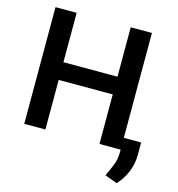

<svg xmlns="http://www.w3.org/2000/svg" viewBox="-131 -841 1074 1156"><g transform="rotate(15 406.0 -263.0)"><path d="M71.7 0V-727.3H203.5V-419.4H540.5V-727.3H672.6V0H540.5V-308.9H203.5V0ZM780.5 -73.5V5Q780.5 59.7 759.2 111.2Q737.9 162.6 701.3 201L624.3 172.6Q641.7 135.7 657.1 98.5Q672.6 61.4 672.6 11.7V-73.5Z"/></g></svg>

Font: Inter Zeller Semi Bold
Style: Regular
Weight: 600
Designer: Rasmus Andersson; Joe Bland
Foundry: zeller
Version: Version 3.015;git-dec3a8cb1